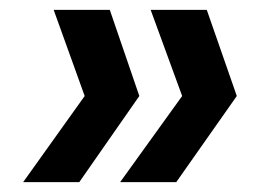

<svg xmlns="http://www.w3.org/2000/svg" viewBox="-20 -490 535 390"><path d="M203 -470 263 -295 141 -120H27L152 -295L89 -470ZM400 -470 461 -295 338 -120H224L350 -295L286 -470Z"/></svg>

Font: DM Sans 17pt SemiBold
Style: Italic
Weight: 600
Italic angle: -10°
Version: Version 4.004;gftools[0.9.30]